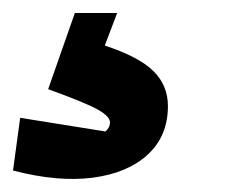

<svg xmlns="http://www.w3.org/2000/svg" viewBox="-83 -37 367 295"><path d="M32 -17H97L78 33Q130 50 152.5 72Q175 94 175 126Q175 172 144 200.5Q113 229 59.5 236Q6 243 -63 225L-52 144L79 165Q86 159 86 151Q86 142 67.5 131.5Q49 121 -9 100Z"/></svg>

Font: Piazzolla ExtraBold
Style: Italic
Weight: 800
Italic angle: -11.3°
Designer: Juan Pablo del Peral
Foundry: Huerta Tipografica
Version: Version 1.330